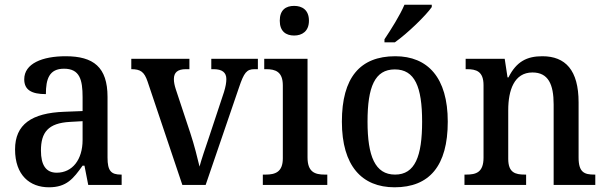

<svg xmlns="http://www.w3.org/2000/svg" viewBox="-20 -786 2575 816"><path d="M188 10C263 10 292 -27 331 -82H339L355 0H497V-44H494C452 -44 437 -60 437 -116V-374C437 -501 377 -547 259 -547C160 -547 83 -516 83 -449C83 -404 114 -386 175 -386C175 -450 189 -494 252 -494C319 -494 331 -447 331 -373V-314L254 -311C114 -306 44 -257 44 -151C44 -41 107 10 188 10ZM221 -52C175 -52 154 -85 154 -146C154 -223 184 -263 278 -268L331 -271V-191C331 -108 288 -52 221 -52Z M607 -440 755 0H854L996 -415C1017 -477 1028 -492 1062 -492H1076V-536H878V-492H888C924 -492 942 -478 942 -450C942 -435 939 -418 932 -395L869 -205C853 -158 835 -105 828 -78C820 -112 805 -172 789 -220L727 -407C722 -423 719 -436 719 -450C719 -478 735 -492 770 -492H785V-536H538V-492C577 -492 593 -481 607 -440Z M1230 -635C1264 -635 1293 -653 1293 -698C1293 -744 1264 -761 1230 -761C1195 -761 1169 -744 1169 -698C1169 -653 1195 -635 1230 -635ZM1097 0H1371V-44H1360C1318 -44 1287 -55 1287 -117V-536H1103V-492H1111C1151 -492 1182 -481 1182 -423V-113C1182 -55 1150 -44 1109 -44H1097Z M1614 -619V-606H1658C1712 -644 1791 -721 1815 -756V-766H1699C1680 -721 1642 -661 1614 -619ZM1657 10C1805 10 1883 -81 1883 -269C1883 -456 1798 -547 1660 -547C1510 -547 1433 -456 1433 -269C1433 -81 1518 10 1657 10ZM1659 -44C1574 -44 1542 -122 1542 -269C1542 -417 1573 -491 1658 -491C1743 -491 1774 -417 1774 -269C1774 -122 1744 -44 1659 -44Z M1954 0H2216V-44H2211C2170 -44 2140 -52 2140 -111V-318C2140 -402 2165 -478 2243 -478C2310 -478 2333 -428 2333 -342V0H2510V-44H2506C2464 -44 2439 -53 2439 -116V-351C2439 -488 2383 -547 2285 -547C2220 -547 2175 -525 2141 -457H2137L2125 -536H1959V-492H1964C2004 -492 2035 -483 2035 -424V-116C2035 -53 2003 -44 1961 -44H1954Z"/></svg>

Font: Noto Serif Lao SemiCondensed Medium
Style: Regular
Weight: 500
Width: 4
Designer: Monotype Design Team
Foundry: Monotype Imaging Inc.
Version: Version 2.003